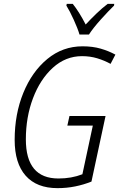

<svg xmlns="http://www.w3.org/2000/svg" viewBox="-20 -965 618 995"><path d="M441 -786Q462 -819 502.5 -864Q543 -909 571 -936L572 -945H538Q509 -923 479.5 -894.5Q450 -866 424 -838Q390 -904 357 -945H326L324 -936Q341 -909 362 -863Q383 -817 392 -786ZM454 -24 527 -364H340L329 -314H461L407 -62Q351 -40 283 -40Q114 -40 114 -243Q114 -358 151 -456Q188 -554 254 -614Q320 -674 405 -674Q447 -674 483.5 -663Q520 -652 553 -634L578 -682Q543 -701 501.5 -713Q460 -725 408 -725Q305 -725 225.5 -659.5Q146 -594 101 -484Q56 -374 56 -240Q56 -119 113 -54.5Q170 10 278 10Q326 10 370 1Q414 -8 454 -24Z"/></svg>

Font: Noto Sans UI SemiCondensed Light
Style: Italic
Weight: 300
Width: 4
Designer: Monotype Design Team
Foundry: Monotype Imaging Inc.
Version: 1.001